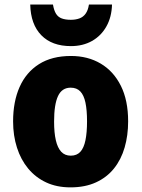

<svg xmlns="http://www.w3.org/2000/svg" viewBox="-20 -807 617 837"><path d="M538.6 -277.8Q538.6 -216.8 523.4 -164.3Q508.3 -111.8 477.1 -72.8Q445.8 -33.7 398.4 -12Q351.1 9.8 287.1 9.8Q227.5 9.8 181.4 -11.7Q135.3 -33.2 103 -72Q70.8 -110.8 54 -163.3Q37.1 -215.8 37.1 -277.8Q37.1 -363.8 65.4 -427.7Q93.8 -491.7 149.9 -527.3Q206.1 -563 289.6 -563Q362.8 -563 418.9 -529.8Q475.1 -496.6 506.8 -433.1Q538.6 -369.6 538.6 -277.8ZM215.8 -276.9Q215.8 -228.5 223.4 -195.6Q231 -162.6 246.8 -145.5Q262.7 -128.4 288.6 -128.4Q314.9 -128.4 330.3 -145.3Q345.7 -162.1 352.5 -195.6Q359.4 -229 359.4 -277.8Q359.4 -327.1 352.5 -359.6Q345.7 -392.1 330.1 -408.4Q314.5 -424.8 288.1 -424.8Q250 -424.8 232.9 -388.2Q215.8 -351.6 215.8 -276.9ZM468.3 -787.1Q466.8 -732.4 443.8 -691.7Q420.9 -650.9 381.1 -628.4Q341.3 -606 289.1 -606Q206.5 -606 160.2 -653.3Q113.8 -700.7 111.8 -787.1H210.9Q215.3 -761.2 224.4 -746.8Q233.4 -732.4 249.3 -726.6Q265.1 -720.7 289.1 -720.7Q309.6 -720.7 325.9 -726.6Q342.3 -732.4 353 -747.1Q363.8 -761.7 367.7 -787.1Z"/></svg>

Font: Open Sans SemiCondensed ExtraBold
Style: Regular
Weight: 800
Width: 4
Designer: Monotype Design Team
Foundry: Monotype Imaging Inc.
Version: Version 3.000